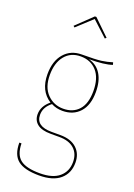

<svg xmlns="http://www.w3.org/2000/svg" viewBox="-176 -821 757 1082"><g transform="rotate(20 202.5 -280.0)"><path d="M385 -533Q340 -517 247 -517Q296 -504 321.5 -462.5Q347 -421 347 -356Q347 -277 308.5 -234.5Q270 -192 205 -192Q168 -192 138 -208Q95 -175 95 -129Q95 -60 189 -60H242Q305 -60 340 -28Q375 4 375 58Q375 121 332 158Q289 195 206 195Q118 195 78.5 163.5Q39 132 39 59H52Q53 126 88.5 154Q124 182 206 182Q283 182 322 148.5Q361 115 361 59Q361 9 329.5 -19.5Q298 -48 240 -48H188Q134 -48 107.5 -69Q81 -90 81 -127Q81 -176 127 -213Q56 -258 56 -358Q56 -437 95.5 -482.5Q135 -528 200 -528Q283 -528 316 -532.5Q349 -537 381 -547ZM70 -358Q70 -285 109 -245Q148 -205 205 -205Q264 -205 298 -243Q332 -281 332 -356Q332 -434 295.5 -475Q259 -516 199 -516Q139 -516 104.5 -473.5Q70 -431 70 -358ZM101 -664 196 -755H205L299 -664L291 -657L200 -741L109 -657Z"/></g></svg>

Font: Fira Sans Compressed Hair
Style: Regular
Weight: 100
Width: 1
Designer: bBox Type GmbH & Carrois Corporate GbR & Edenspiekermann AG
Foundry: bBox Type GmbH & Carrois Corporate GbR & Edenspiekermann AG
Version: Version 4.301